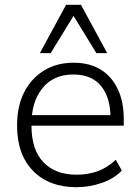

<svg xmlns="http://www.w3.org/2000/svg" viewBox="-20 -771 583 799"><path d="M298 8Q184 8 117.5 -60Q51 -128 51 -249Q51 -329 80.5 -387Q110 -445 163 -477.5Q216 -510 286 -510Q353 -510 399 -481.5Q445 -453 470 -400.5Q495 -348 495 -276V-248H95V-292H457L440 -279Q440 -364 401 -412.5Q362 -461 285 -461Q203 -461 157 -404.5Q111 -348 111 -255V-248Q111 -148 160.5 -96Q210 -44 299 -44Q345 -44 385 -58Q425 -72 462 -106L487 -61Q455 -28 404 -10Q353 8 298 8ZM146 -550 255 -751H317L426 -550H381L286 -705L191 -550Z"/></svg>

Font: Mulish ExtraLight Light
Style: Regular
Weight: 300
Version: Version 3.603